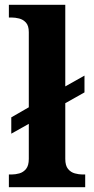

<svg xmlns="http://www.w3.org/2000/svg" viewBox="-20 -780 392 800"><path d="M17 0V-53H29Q44 -53 60.5 -57.5Q77 -62 88.5 -76Q100 -90 100 -118V-264L27 -223V-291L100 -333V-646Q100 -673 88 -686Q76 -699 59.5 -703Q43 -707 29 -707H17V-760H252V-420L332 -465V-395L252 -350V-118Q252 -90 263.5 -76Q275 -62 292 -57.5Q309 -53 323 -53H335V0Z"/></svg>

Font: Noto Serif Vithkuqi
Style: Bold
Weight: 700
Version: Version 1.005